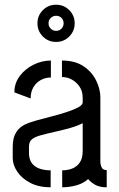

<svg xmlns="http://www.w3.org/2000/svg" viewBox="-20 -796 507 815"><path d="M218 -618Q185 -618 162 -641Q139 -664 139 -697Q139 -730 162 -753Q185 -776 218 -776Q251 -776 274 -753Q297 -730 297 -697Q297 -664 274 -641Q251 -618 218 -618ZM218 -665Q232 -665 241 -674.5Q250 -684 250 -697Q250 -711 241 -720Q232 -729 218 -729Q205 -729 195.5 -720Q186 -711 186 -697Q186 -684 195.5 -674.5Q205 -665 218 -665ZM195 -1Q145 -1 109 -19.5Q73 -38 53.5 -67Q34 -96 34 -125V-173Q34 -188 37 -204.5Q40 -221 51 -238Q62 -255 85 -267Q101 -275 130.5 -283.5Q160 -292 194 -300.5Q228 -309 259 -319Q290 -329 310.5 -339.5Q331 -350 331 -362V-381Q331 -409 317.5 -428.5Q304 -448 284.5 -458.5Q265 -469 243 -469V-539Q299 -539 335 -514.5Q371 -490 388.5 -453.5Q406 -417 406 -383V-107Q406 -101 410.5 -87.5Q415 -74 433 -74V-1Q403 -1 385 -11Q367 -21 354 -36Q335 -18 305 -9.5Q275 -1 244 -1V-73Q267 -73 286.5 -80.5Q306 -88 318.5 -106Q331 -124 331 -155V-273Q310 -262 278.5 -253Q247 -244 213 -236.5Q179 -229 152 -221.5Q125 -214 115 -204Q103 -195 103 -172V-143Q104 -118 116 -102.5Q128 -87 148.5 -80Q169 -73 195 -73ZM110 -378 41 -404Q41 -443 64 -473.5Q87 -504 122.5 -521.5Q158 -539 196 -539V-467Q173 -467 153.5 -456.5Q134 -446 122 -426Q110 -406 110 -378Z"/></svg>

Font: Stick No Bills
Style: Regular
Weight: 400
Version: Version 2.000